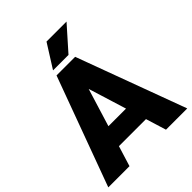

<svg xmlns="http://www.w3.org/2000/svg" viewBox="-248 -1040 1179 1179"><g transform="rotate(-45 341.0 -450.5)"><path d="M499 0 458 -132.8H223.1L182.1 0H-2L259.3 -710.9H420.9L683.6 0ZM264.2 -265.1H417L340.3 -512.7ZM266.1 -748 362.8 -901.4H536.6L400.4 -748Z"/></g></svg>

Font: Vazirmatn UI Black
Style: Regular
Weight: 900
Designer: Saber Rastikerdar
Foundry: Saber Rastikerdar
Version: Version 33.003